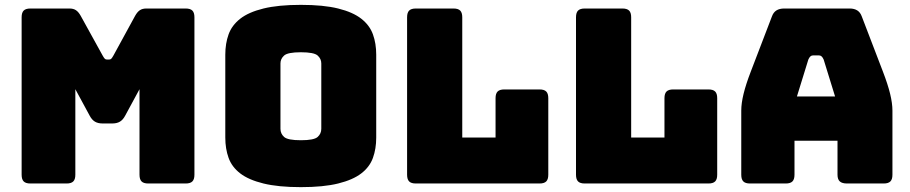

<svg xmlns="http://www.w3.org/2000/svg" viewBox="-20 -755 3746 790"><path d="M254 0H105Q86 0 77.5 -8.5Q69 -17 69 -36V-684Q69 -703 77.5 -711.5Q86 -720 105 -720H266Q282 -720 292.5 -713Q303 -706 312 -690L402 -527Q407 -518 410.5 -514Q414 -510 420 -510H429Q435 -510 438.5 -514Q442 -518 447 -527L536 -690Q545 -706 555.5 -713Q566 -720 582 -720H744Q763 -720 771.5 -711.5Q780 -703 780 -684V-36Q780 -17 771.5 -8.5Q763 0 744 0H590Q571 0 562.5 -8.5Q554 -17 554 -36V-388L495 -279Q486 -262 473.5 -254.5Q461 -247 442 -247H402Q383 -247 370.5 -254.5Q358 -262 349 -279L290 -388V-36Q290 -17 281.5 -8.5Q273 0 254 0Z M1528 -189Q1528 -143 1514.5 -105.5Q1501 -68 1466.5 -41.5Q1432 -15 1371.5 0Q1311 15 1218 15Q1125 15 1064 0Q1003 -15 968.5 -41.5Q934 -68 920.5 -105.5Q907 -143 907 -189V-530Q907 -576 920.5 -613.5Q934 -651 968.5 -678Q1003 -705 1064 -720Q1125 -735 1218 -735Q1311 -735 1371.5 -720Q1432 -705 1466.5 -678Q1501 -651 1514.5 -613.5Q1528 -576 1528 -530ZM1134 -225Q1134 -205 1149 -191.5Q1164 -178 1218 -178Q1272 -178 1287 -191.5Q1302 -205 1302 -225V-494Q1302 -513 1287 -526.5Q1272 -540 1218 -540Q1164 -540 1149 -526.5Q1134 -513 1134 -494Z M2200 0H1691Q1672 0 1663.5 -8.5Q1655 -17 1655 -36V-684Q1655 -703 1663.5 -711.5Q1672 -720 1691 -720H1846Q1865 -720 1873.5 -711.5Q1882 -703 1882 -684V-189H2019V-351Q2019 -370 2027.5 -378.5Q2036 -387 2055 -387H2200Q2219 -387 2227.5 -378.5Q2236 -370 2236 -351V-36Q2236 -17 2227.5 -8.5Q2219 0 2200 0Z M2895 0H2386Q2367 0 2358.5 -8.5Q2350 -17 2350 -36V-684Q2350 -703 2358.5 -711.5Q2367 -720 2386 -720H2541Q2560 -720 2568.5 -711.5Q2577 -703 2577 -684V-189H2714V-351Q2714 -370 2722.5 -378.5Q2731 -387 2750 -387H2895Q2914 -387 2922.5 -378.5Q2931 -370 2931 -351V-36Q2931 -17 2922.5 -8.5Q2914 0 2895 0Z M3306 -510 3259 -358H3416L3369 -510Q3365 -519 3360.5 -523Q3356 -527 3350 -527H3325Q3319 -527 3314.5 -523Q3310 -519 3306 -510ZM3249 -36Q3249 -17 3240.5 -8.5Q3232 0 3213 0H3066Q3047 0 3038.5 -8.5Q3030 -17 3030 -36V-300Q3030 -330 3039.5 -369Q3049 -408 3069 -460L3156 -687Q3162 -704 3174.5 -712Q3187 -720 3207 -720H3476Q3495 -720 3507.5 -712Q3520 -704 3526 -687L3613 -460Q3633 -408 3642.5 -369Q3652 -330 3652 -300V-36Q3652 -17 3643.5 -8.5Q3635 0 3616 0H3465Q3445 0 3435.5 -8.5Q3426 -17 3426 -36V-176H3249Z"/></svg>

Font: Bungee
Style: Regular
Weight: 400
Designer: David Jonathan Ross
Foundry: David Jonathan Ross
Version: Version 1.000;PS 1.0;hotconv 1.0.72;makeotf.lib2.5.5900